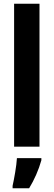

<svg xmlns="http://www.w3.org/2000/svg" viewBox="-20 -780 286 1021"><path d="M190 0V-760H55V0ZM200 72V61H70C68 101 55 173 47 208V221H135C162 177 186 123 200 72Z"/></svg>

Font: Noto Sans Oriya ExtCond Bold
Style: Bold
Weight: 700
Width: 2
Designer: Amélie Bonet and Sol Matas
Foundry: Google LLC
Version: Version 2.006